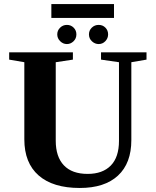

<svg xmlns="http://www.w3.org/2000/svg" viewBox="-20 -911 762 940"><path d="M409.2 -59.6Q482.4 -59.6 522.5 -100.6Q562.5 -141.6 562.5 -221.2V-606.4L474.6 -619.1V-654.8H697.3V-619.1L623 -606.4V-225.1Q623 -111.8 557.6 -51.3Q492.2 9.3 370.6 9.3Q239.3 9.3 169.2 -52Q99.1 -113.3 99.1 -229V-606.4L24.9 -619.1V-654.8H336.9V-619.1L252.9 -606.4V-222.2Q252.9 -143.6 292.7 -101.6Q332.5 -59.6 409.2 -59.6ZM231.4 -823.2V-891.1H538.1V-823.2ZM462.9 -695.3Q444.8 -695.3 430.2 -708.7Q415.5 -722.2 415.5 -742.7Q415.5 -762.2 429.4 -775.6Q443.4 -789.1 462.9 -789.1Q482.9 -789.1 496.1 -775.6Q509.3 -762.2 509.3 -742.7Q509.3 -723.6 495.8 -709.5Q482.4 -695.3 462.9 -695.3ZM307.6 -695.3Q288.6 -695.3 274.4 -709.5Q260.3 -723.6 260.3 -742.7Q260.3 -761.7 274.2 -775.4Q288.1 -789.1 307.6 -789.1Q327.1 -789.1 340.6 -775.6Q354 -762.2 354 -742.7Q354 -722.2 339.8 -708.7Q325.7 -695.3 307.6 -695.3Z"/></svg>

Font: Liberation Serif
Style: Bold
Weight: 700
Designer: Steve Matteson
Foundry: Ascender Corporation
Version: Version 2.1.5